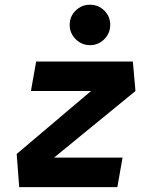

<svg xmlns="http://www.w3.org/2000/svg" viewBox="-20 -771 626 791"><path d="M538.1 -396 127.4 -60.1 48.8 -136.7 447.8 -474.6ZM484.9 -121.6 463.4 0H59.1L48.8 -136.7L79.1 -121.6ZM538.1 -396H107.4L128.9 -517.6H527.3ZM350.6 -585Q316.3 -585 291.7 -609.6Q267.1 -634.3 267.1 -668.6Q267.1 -703.6 291.7 -727.5Q316.2 -751.5 350.4 -751.5Q385.3 -751.5 409.7 -727.5Q434.1 -703.6 434.1 -668.6Q434.1 -634.3 409.8 -609.6Q385.5 -585 350.6 -585Z"/></svg>

Font: Cascadia Code PL
Style: Italic
Weight: 400
Italic angle: -10°
Monospace: yes
Designer: Aaron Bell
Foundry: Saja Typeworks
Version: Version 2404.023